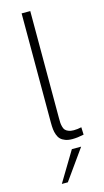

<svg xmlns="http://www.w3.org/2000/svg" viewBox="-137 -733 540 994"><g transform="rotate(-15 132.5 -236.5)"><path d="M176.8 6.8Q155.3 6.8 139.4 1Q123.5 -4.9 114.3 -14.2Q105 -23.4 99.6 -38.3Q94.2 -53.2 92.5 -68.6Q90.8 -84 90.8 -105V-689.9H137.2V-116.2Q137.2 -100.1 137.7 -91.1Q138.2 -82 141.4 -69.8Q144.5 -57.6 150.4 -51.3Q156.2 -44.9 167.5 -40.3Q178.7 -35.6 195.3 -35.6Q215.8 -35.6 236.8 -40.5L238.3 -0.5Q204.1 6.8 176.8 6.8ZM63.5 216.8 160.2 56.2H210L95.7 216.8Z"/></g></svg>

Font: HK Grotesk Light Legacy
Style: Regular
Weight: 300
Designer: Alfredo Marco Pradil
Foundry: Hanken Design Co.
Version: Version 2.022;PS 002.022;hotconv 1.0.88;makeotf.lib2.5.64775